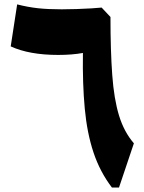

<svg xmlns="http://www.w3.org/2000/svg" viewBox="-20 -837 644 857"><path d="M473.1 -761.2Q473.1 -609.9 481 -502.4Q488.8 -395 511.2 -321.5Q533.7 -248 577.6 -197.3L511.2 0H479.5Q426.3 -69.8 397.5 -156Q368.7 -242.2 358.4 -351.8Q348.1 -461.4 350.1 -600.6Q301.8 -591.8 239.7 -591.8Q110.8 -591.8 27.8 -629.9L56.6 -817.4Q104.5 -805.2 149.2 -800.3Q193.8 -795.4 255.4 -795.4Q286.6 -795.4 321.8 -796.6Q356.9 -797.9 387.2 -799.6Q417.5 -801.3 433.6 -803.2Z"/></svg>

Font: Pinar-FD ExtraBold
Style: Regular
Weight: 800
Designer: Amin Abedi
Version: Version 3.000